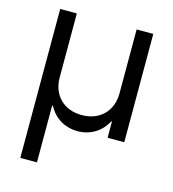

<svg xmlns="http://www.w3.org/2000/svg" viewBox="-111 -637 844 934"><g transform="rotate(15 311.0 -170.0)"><path d="M160.5 204.5V-81H164.8C194.6 -23.4 250.4 7.1 311.1 7.1C371.8 7.1 427.9 -23.4 457.4 -81H461.6V0H545.5V-545.5H461.6V-223C461.6 -134.9 402 -73.9 311.1 -73.9C220.2 -73.9 160.5 -134.2 160.5 -223V-545.5H76.7V204.5Z"/></g></svg>

Font: Riot Sans 2.0
Style: Regular
Weight: 400
Designer: Rasmus Andersson
Foundry: rsms
Version: Version 3.006;hotconv 1.0.109;makeotfexe 2.5.65596